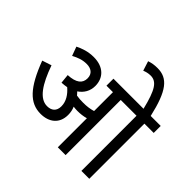

<svg xmlns="http://www.w3.org/2000/svg" viewBox="-207 -1128 1359 1359"><g transform="rotate(45 473.0 -448.0)"><path d="M428 -214C428 -240 423 -263 414 -283C428 -281 441 -280 453 -280C483 -280 510 -283 538 -291V0H616V-552H774V0H853V-552H946V-622H846C799 -828 743 -896 641 -896C609 -896 586 -892 559 -883L582 -811C600 -818 619 -824 644 -824C704 -824 737 -775 774 -622H473V-552H538V-363C507 -354 480 -350 441 -350C418 -350 396 -351 375 -355C369 -363 362 -370 355 -377C395 -404 419 -444 419 -495C419 -575 365 -632 267 -632C208 -632 164 -615 127 -597L152 -529C191 -550 224 -562 266 -562C309 -562 342 -541 342 -494C342 -445 308 -415 226 -411L233 -342C251 -343 268 -345 284 -348C323 -314 351 -273 351 -223C351 -174 321 -152 278 -152C202 -152 146 -238 96 -379L26 -356C101 -158 175 -81 284 -81C367 -81 428 -126 428 -214Z"/></g></svg>

Font: Noto Sans Devanagari UI SemiCondensed
Style: Regular
Weight: 400
Width: 4
Designer: Jelle Bosma - Monotype Design Team
Foundry: Monotype Imaging Inc.
Version: Version 2.004